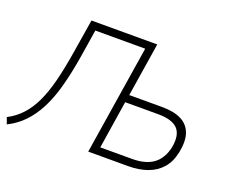

<svg xmlns="http://www.w3.org/2000/svg" viewBox="-131 -891 1295 1089"><g transform="rotate(20 516.0 -346.0)"><path d="M-1 13 -15 -26Q33 -51 69 -89.5Q105 -128 132 -184Q159 -240 179 -318Q199 -396 216 -501L249 -705H646L595 -381H793Q864 -381 908.5 -359Q953 -337 970 -291Q987 -245 972 -172Q960 -113 927 -75Q894 -37 843 -18.5Q792 0 727 0H486L590 -659H289L262 -489Q245 -385 222.5 -303Q200 -221 168.5 -160.5Q137 -100 95.5 -57Q54 -14 -1 13ZM542 -46H733Q815 -46 861.5 -80Q908 -114 924 -184Q939 -263 905 -299Q871 -335 786 -335H587Z"/></g></svg>

Font: Nunito Sans 7pt SemiCondensed ExtraLight
Style: Italic
Weight: 250
Width: 4
Italic angle: -9°
Designer: Vernon Adams
Foundry: Vernon Adams
Version: Version 3.101;gftools[0.9.27]